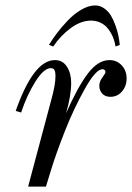

<svg xmlns="http://www.w3.org/2000/svg" viewBox="-20 -690 488 710"><path d="M58.1 -273.9 38.1 -279.8Q104 -467.8 183.1 -467.8Q211.9 -467.8 227.5 -443.4Q243.2 -418.9 243.2 -383.8Q243.2 -335.9 224.1 -271Q267.6 -369.1 305.2 -418.5Q342.8 -467.8 384.8 -467.8Q412.1 -467.8 430.2 -448.2Q448.2 -428.7 448.2 -399.9Q448.2 -371.6 431.2 -351.8Q414.1 -332 388.2 -332Q368.7 -332 357.9 -344Q347.2 -356 347.2 -373Q347.2 -388.2 358.6 -403.6Q370.1 -418.9 370.1 -423.8Q370.1 -428.2 366.7 -431.2Q363.3 -434.1 358.9 -434.1Q334.5 -434.1 293.9 -361.8Q253.4 -289.6 221.2 -208.3Q189 -127 168.9 -62L149.9 0H84L169.9 -321.8Q185.1 -376 185.1 -408.2Q185.1 -424.3 181.2 -431.2Q177.2 -438 168 -438Q142.1 -438 110.8 -388.2Q79.6 -338.4 58.1 -273.9ZM176.8 -518.1 161.1 -523.9Q172.9 -543.9 190.2 -566.9Q207.5 -589.8 230.5 -614Q253.4 -638.2 280.5 -654.1Q307.6 -669.9 332 -669.9Q350.1 -669.9 365.5 -658.9Q380.9 -647.9 390.4 -632.1Q399.9 -616.2 407.2 -595.2Q414.6 -574.2 418 -557.1Q421.4 -540 422.9 -523.9L407.2 -518.1Q405.3 -530.3 401.4 -542.7Q397.5 -555.2 390.1 -568.1Q382.8 -581.1 373 -591.1Q363.3 -601.1 348.6 -607.4Q334 -613.8 316.9 -613.8Q279.3 -613.8 241.7 -586.2Q204.1 -558.6 176.8 -518.1Z"/></svg>

Font: Flanker Steampunk
Style: Italic
Weight: 400
Italic angle: -12°
Designer: Alexey Kryukov, Leonardo Di Lena
Foundry: Alexey Kryukov, Leonardo Di Lena
Version: 1.210